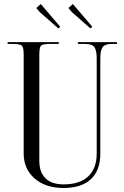

<svg xmlns="http://www.w3.org/2000/svg" viewBox="-20 -929 620 957"><path d="M183 -909 280 -796 271 -787 178 -869 161 -889ZM343 -909 440 -796 431 -787 338 -869 321 -889ZM18 -719H273V-710H229Q193 -710 184.5 -701.5Q176 -693 176 -657V-128Q176 -70 207 -40Q238 -10 297 -10Q377 -10 419.5 -49.5Q462 -89 462 -164V-639Q462 -678 450.5 -694Q439 -710 405 -710H368V-719H563V-710H537Q503 -710 491.5 -694Q480 -678 480 -639V-164Q480 -80 433 -36Q386 8 297 8Q207 8 152.5 -39.5Q98 -87 98 -164V-657Q98 -693 89 -701.5Q80 -710 44 -710H18Z"/></svg>

Font: FoglihtenNo06
Style: Regular
Weight: 500
Designer: gluk (gluksza@wp.pl)
Foundry: gluk (gluksza@wp.pl)
Version: Version 0.76